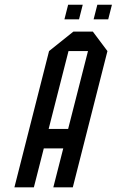

<svg xmlns="http://www.w3.org/2000/svg" viewBox="-20 -802 499 822"><path d="M125 0H41.7L190 -583.3L294.2 -666.7H377.5L440 -583.3L291.7 0H208.3L250.8 -166.7H167.5ZM188.3 -250H271.7L356.7 -583.3H273.3ZM318.3 -719.2H255.8L271.7 -781.7H334.2ZM443.3 -719.2H380.8L396.7 -781.7H459.2Z"/></svg>

Font: Yulong
Style: Italic
Weight: 400
Italic angle: -14.25°
Designer: GGBotNet
Foundry: f0n7.com
Version: 1.00